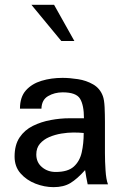

<svg xmlns="http://www.w3.org/2000/svg" viewBox="-20 -771 520 803"><path d="M204.1 11.7Q166 11.7 128.4 -2.9Q90.8 -17.6 65.9 -45.9Q41 -74.2 41 -116.2Q41 -165 62 -196.3Q83 -227.5 117.7 -244.6Q152.3 -261.7 192.4 -269Q232.4 -276.4 270.5 -276.4H331.1Q331.1 -331.1 314.9 -357.9Q298.8 -384.8 242.2 -384.8Q208 -384.8 181.2 -369.1Q154.3 -353.5 153.3 -316.4H63.5Q63.5 -365.2 88.4 -393.1Q113.3 -420.9 153.8 -433.1Q194.3 -445.3 241.2 -445.3Q271.5 -445.3 306.2 -439.9Q340.8 -434.6 369.6 -418Q398.4 -401.4 410.2 -369.1Q416 -353.5 417.5 -322.8Q418.9 -292 418.9 -261.7V-130.9Q418.9 -96.7 421.4 -58.6Q423.8 -20.5 431.6 0H346.7Q343.8 -14.6 340.8 -29.8Q337.9 -44.9 335.9 -59.6Q302.7 -22.5 274.4 -5.4Q246.1 11.7 204.1 11.7ZM212.9 -51.8Q263.7 -51.8 288.6 -74.2Q313.5 -96.7 321.8 -133.8Q330.1 -170.9 330.1 -214.8Q322.3 -215.8 309.6 -216.3Q296.9 -216.8 287.1 -216.8Q263.7 -216.8 236.8 -212.4Q210 -208 186 -197.8Q162.1 -187.5 147 -169.9Q131.8 -152.3 131.8 -125Q131.8 -91.8 155.8 -71.8Q179.7 -51.8 212.9 -51.8ZM236.3 -599.6 111.3 -751H206.1L291 -599.6Z"/></svg>

Font: Padauk Book
Style: Regular
Weight: 400
Designer: Debbi Hosken, Becca Hirsbrunner Spalinger
Foundry: SIL International
Version: Version 5.000